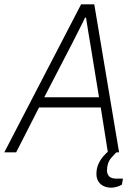

<svg xmlns="http://www.w3.org/2000/svg" viewBox="-48 -706 635 890"><path d="M-28 0 328 -686H389L504 0H452L419 -208H133L27 0ZM157 -255H411L371 -500Q369 -511 366.5 -526.5Q364 -542 361 -559.5Q358 -577 355.5 -594Q353 -611 351 -624H346Q338 -606 326 -583Q314 -560 303 -537.5Q292 -515 284 -500ZM468 164Q450 164 434.5 157.5Q419 151 409 136.5Q399 122 399 100Q399 76 407.5 56Q416 36 430.5 19Q445 2 463 -12H502L501 -8Q487 3 467.5 26Q448 49 448 84Q448 101 458 111.5Q468 122 492 122H522L517 150Q505 157 491.5 160.5Q478 164 468 164Z"/></svg>

Font: Archivo SemiCondensed Thin
Style: Italic
Weight: 250
Width: 4
Italic angle: -10°
Designer: Hector Gatti
Foundry: Omnibus-Type
Version: Version 2.001